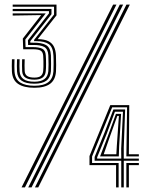

<svg xmlns="http://www.w3.org/2000/svg" viewBox="-20 -820 645 840"><path d="M130.5 -436Q84.5 -436 59.5 -452.8Q34.5 -469.5 32.2 -506.5Q31.8 -516.8 31.6 -531.2Q31.5 -545.8 32.2 -560.8H43.5Q42.8 -544.5 42.9 -530.6Q43 -516.8 43.5 -507Q45.8 -473.8 68.2 -459.2Q90.8 -444.8 130.5 -444.8Q170.8 -444.8 191.1 -460.4Q211.5 -476 213.8 -508Q214.2 -516.2 214.5 -537.9Q214.8 -559.5 213.8 -577Q212 -613.8 193.6 -626.9Q175.2 -640 137.5 -640H129.2V-645.5L216.5 -756.5V-790.5H35.5V-800H227.2V-752.8L145 -648.8Q174.5 -648.5 191.5 -639.9Q208.5 -631.2 216.1 -615.6Q223.8 -600 224.8 -577.8Q225.8 -553.5 225.6 -535Q225.5 -516.5 225 -508Q222.8 -471.2 199.4 -453.6Q176 -436 130.5 -436ZM130.5 -471.5Q104.5 -471.5 91.4 -480.4Q78.2 -489.2 77 -508.2Q76.5 -517.5 76.4 -531.6Q76.2 -545.8 76.8 -560.8H88Q87.5 -547.8 87.4 -533.5Q87.2 -519.2 88 -508.8Q89 -494 99.4 -487.2Q109.8 -480.5 130.5 -480.5Q148.8 -480.5 157.9 -487.2Q167 -494 169 -509Q169.8 -515.8 170 -527.9Q170.2 -540 170 -553.2Q169.8 -566.5 169 -576.5Q167.5 -593.2 157.2 -598.9Q147 -604.5 123.8 -604.5H81.5L79.8 -651.2L160 -754L35.5 -752V-761.5H180.2L90.8 -647.2L91.8 -613.8H123.5Q150.8 -613.8 164.9 -606.8Q179 -599.8 180.2 -577.8Q181.5 -563.8 181.5 -541Q181.5 -518.2 180.2 -509Q178.5 -489.5 166.1 -480.5Q153.8 -471.5 130.5 -471.5ZM130.5 -453.8Q92.8 -453.8 74.5 -467.1Q56.2 -480.5 54.5 -507.5Q54 -517 53.9 -531.4Q53.8 -545.8 54.5 -560.8H65.8Q65 -544 65.1 -530.4Q65.2 -516.8 65.8 -507.8Q67.5 -484.5 83.4 -473.5Q99.2 -462.5 130.5 -462.5Q159 -462.5 174.1 -473.8Q189.2 -485 191.5 -508.5Q192.2 -516.2 192.4 -538.6Q192.5 -561 191.5 -578Q190 -605.2 173.6 -614.5Q157.2 -623.8 123.5 -623.2L103 -623L102.2 -644L194.2 -761.5V-771.2H35.5V-781H205.2V-757.8L112.5 -640L112.8 -633.2H123.5Q163 -634 182 -622.5Q201 -611 202.8 -578Q203.2 -563.5 203.4 -540.6Q203.5 -517.8 202.8 -508.5Q200.5 -480.5 182.8 -467.1Q165 -453.8 130.5 -453.8ZM103.5 0 504.2 -800H518.8L118 0ZM74.2 0 475 -800H489.5L89 0ZM132.8 0 533.2 -800H548L147.2 0ZM487.8 0V-97.5H371.5V-137.2L462.5 -360H545.5L543.8 -145.2H587.5V-135.8H532.8L536 -350.5H470.8L382.8 -135.2V-107H499V0ZM532.8 0V-107H587.5V-97.5H543.8V0ZM510.5 0V-116.8H394V-133.5L437.5 -240.2L476.2 -341.2L527.5 -341L521.5 -175.8V-126.2H587.5V-116.8H521.5V0ZM405 -126.2H510.5L510.2 -169.8L518 -331.2H482.8L446.5 -233.8L405 -131.8ZM417.8 -135.8 453.5 -229.2 487.2 -321.8H509.8L501.2 -178.8L499.8 -135.8ZM433.8 -145.2H489L491 -180.5L500.2 -312.8H493.2L459.2 -217.8Z"/></svg>

Font: Big Shoulders Inline Text Thin
Style: Regular
Weight: 400
Version: Version 2.002